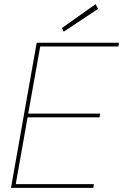

<svg xmlns="http://www.w3.org/2000/svg" viewBox="-20 -906 594 926"><path d="M33 0 157 -700H554L551 -682H174L116 -358H463L460 -340H113L56 -18H433L430 0ZM287 -753 279 -771 441 -886 453 -863Z"/></svg>

Font: DM Sans 11pt Thin
Style: Italic
Weight: 250
Italic angle: -10°
Version: Version 4.004;gftools[0.9.30]